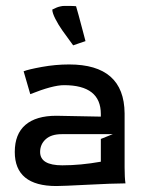

<svg xmlns="http://www.w3.org/2000/svg" viewBox="-20 -622 480 647"><path d="M268.1 -483.4Q267.1 -483.4 248.5 -476.8Q230 -470.2 226.6 -469.2Q226.1 -470.2 213.9 -486.6Q201.7 -502.9 189.5 -520.3Q177.2 -537.6 166.7 -558.1Q156.2 -578.6 156.2 -589.8Q156.7 -589.8 161.1 -592Q165.5 -594.2 170.4 -596.4Q175.3 -598.6 182.9 -600.3Q190.4 -602.1 197.3 -602.1Q233.4 -602.1 236.3 -601.1Q237.8 -597.2 244.9 -570.8Q252 -544.4 259.8 -514.9Q267.6 -485.4 268.1 -483.4ZM29.8 -109.9Q29.8 -170.4 65.7 -201.2Q101.6 -231.9 169.9 -231.9L319.8 -229V-237.8Q319.8 -335 195.8 -335Q157.7 -335 82 -304.7L59.6 -381.8Q75.7 -388.2 121.3 -396.5Q167 -404.8 212.9 -404.8Q398.4 -404.8 399.9 -240.2V-58.1Q399.9 -23.4 402.8 -3.9H396Q361.3 -3.9 276.1 0.5Q190.9 4.9 169.9 4.9Q29.8 4.9 29.8 -109.9ZM115.2 -109.9Q115.2 -64.9 189.9 -64.9Q251.5 -64.9 319.8 -77.1V-153.8L359.9 -169.9H188Q152.8 -169.9 134 -152.8Q115.2 -135.7 115.2 -109.9Z"/></svg>

Font: Nikodecs
Style: Medium
Weight: 500
Version: Version 0.29